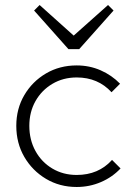

<svg xmlns="http://www.w3.org/2000/svg" viewBox="-20 -736 533 766"><path d="M286 10Q218 10 163.5 -22.5Q109 -55 77 -110Q45 -165 45 -234Q45 -302 77 -356.5Q109 -411 163.5 -443Q218 -475 286 -475Q337 -475 381.5 -455.5Q426 -436 459 -402L425 -368Q371 -427 286 -427Q232 -427 189 -401.5Q146 -376 121.5 -332.5Q97 -289 97 -234Q97 -178 121.5 -133.5Q146 -89 189 -63.5Q232 -38 286 -38Q373 -38 427 -98L461 -64Q428 -29 382.5 -9.5Q337 10 286 10ZM411 -716 433 -694 296 -540H253L116 -694L138 -716L274 -594Z"/></svg>

Font: Outfit ExtraLight
Style: Regular
Weight: 200
Designer: Rodrigo Fuenzalida
Foundry: fragTYPE
Version: Version 1.100; ttfautohint (v1.8.4.7-5d5b);gftools[0.9.27]